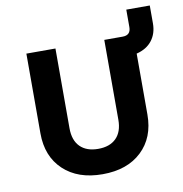

<svg xmlns="http://www.w3.org/2000/svg" viewBox="-77 -732 773 813"><g transform="rotate(-10 310.0 -325.5)"><path d="M300 9Q194 9 132 -49.5Q70 -108 70 -207V-550H195V-207Q195 -155 222.5 -127.5Q250 -100 300 -100Q350 -100 377.5 -127.5Q405 -155 405 -207V-550H484Q519 -550 519 -585V-660H620V-583Q620 -540 597 -510Q574 -480 530 -469V-207Q530 -108 468 -49.5Q406 9 300 9Z"/></g></svg>

Font: Tiny
Style: Bold
Weight: 700
Monospace: yes
Designer: Philipp Nurullin, Konstantin Bulenkov
Foundry: JetBrains
Version: Version 2.251; ttfautohint (v1.8.4.7-5d5b)